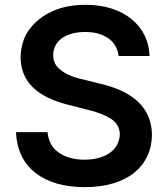

<svg xmlns="http://www.w3.org/2000/svg" viewBox="-20 -757 689 788"><path d="M327.8 11Q201 11 125.7 -47.2Q50.8 -105.8 45.5 -214.8H175.1Q180.4 -158 222.7 -129.6Q264.6 -101.6 326.7 -101.6Q387.8 -101.6 427.9 -127.8Q468.4 -154.1 471.9 -205.3Q470.9 -246.8 435.7 -269.2Q418.3 -280.5 394.9 -289.8Q371.4 -299 341.3 -306.1L258.5 -327.4Q64.6 -375.7 64.6 -522.7Q66.4 -590.9 100.9 -637.1Q136.4 -684.3 194.8 -710.8Q253.2 -737.2 331.7 -737.2Q391.3 -737.2 439.1 -721.6Q486.9 -706 520.8 -677.9Q554.7 -649.9 573.5 -611.5Q592.3 -573.2 593.8 -527.3H467Q459.9 -576.3 422.9 -600.9Q386.4 -625.7 329.9 -625.7Q297.9 -625.7 273.4 -618.6Q248.9 -611.5 232.2 -598.7Q215.6 -585.9 207 -568.5Q198.5 -551.1 198.2 -530.9Q198.5 -500.7 216.6 -481.2Q250 -445.7 321.7 -430.8L389.9 -413.7Q601.2 -365.1 603.7 -204.2Q603 -155.2 584.2 -115.4Q565.3 -75.6 530.2 -47.6Q495 -19.5 444.1 -4.3Q393.1 11 327.8 11Z"/></svg>

Font: Linik Sans SemiBold
Style: Regular
Weight: 600
Designer: Fonts by Rasmus Andersson / Changes by Cristiano Sobral with parts from Marc Monis
Foundry: rsms
Version: Version 3.020; ttfautohint (v1.6)